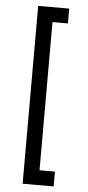

<svg xmlns="http://www.w3.org/2000/svg" viewBox="-60 -834 445 968"><g transform="rotate(5 162.0 -350.0)"><path d="M93 100V-800H250V-725H172V25H250V100Z"/></g></svg>

Font: Figtree Light
Style: Regular
Weight: 400
Version: Version 2.002